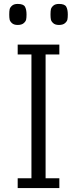

<svg xmlns="http://www.w3.org/2000/svg" viewBox="-20 -957 392 977"><path d="M70 -680H140V-50H70V0H282V-50H212V-680H282V-730H70ZM280 -830Q261 -830 251 -839Q241 -848 239 -857.5Q237 -867 237 -883Q237 -900 239 -909.5Q241 -919 251 -928Q261 -937 280 -937Q309 -937 317 -923Q325 -909 325 -883Q325 -867 323 -857.5Q321 -848 310.5 -839Q300 -830 280 -830ZM70 -830Q51 -830 41 -839Q31 -848 29 -857.5Q27 -867 27 -883Q27 -900 29 -909.5Q31 -919 41 -928Q51 -937 70 -937Q99 -937 107 -923Q115 -909 115 -883Q115 -867 113 -857.5Q111 -848 100.5 -839Q90 -830 70 -830Z"/></svg>

Font: Glegoo
Style: Regular
Weight: 400
Version: Version 2.0.1; ttfautohint (v0.9) -r 48 -G 60